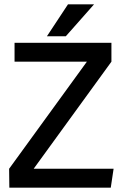

<svg xmlns="http://www.w3.org/2000/svg" viewBox="-20 -864 573 884"><path d="M380 -580H47V-667H493V-580L135 -87H503L490 0H23L22 -87ZM413 -844 283 -697H196L293 -844Z"/></svg>

Font: Epunda Sans Medium
Style: Regular
Weight: 500
Designer: Simon Atzbach
Foundry: typofactur
Version: Version 2.204; ttfautohint (v1.8.4.7-5d5b)